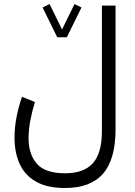

<svg xmlns="http://www.w3.org/2000/svg" viewBox="-20 -693 672 955"><path d="M264.6 -507.8 191.9 -655.8 226.6 -672.9 288.6 -546.4 350.6 -672.9 385.3 -655.8 312.5 -507.8ZM554.7 -49.3Q554.7 99.6 492.4 170.9Q430.2 242.2 303.7 242.2Q214.4 242.2 158.9 210.4Q103.5 178.7 77.9 122.3Q52.2 65.9 52.2 -8.3Q52.2 -57.6 62 -109.4Q71.8 -161.1 89.4 -211.4L153.8 -185.5Q140.1 -141.6 131.1 -95.2Q122.1 -48.8 122.1 -5.4Q122.1 74.7 163.6 121.8Q205.1 168.9 303.7 168.9Q396.5 168.9 441.7 119.1Q486.8 69.3 486.8 -40.5V-665H554.7Z"/></svg>

Font: Vazirmatn UI NL Light
Style: Regular
Weight: 300
Designer: Saber Rastikerdar
Foundry: Saber Rastikerdar
Version: Version 33.003